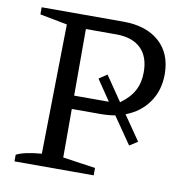

<svg xmlns="http://www.w3.org/2000/svg" viewBox="-75 -722 786 795"><g transform="rotate(10 318.5 -324.0)"><path d="M381 -648Q477 -648 532 -599Q587 -550 587 -463Q587 -395 552 -345Q517 -295 456 -272L527 -169L493 -147L415 -260Q385 -255 352 -255H233V-51L370 -31V0H37V-28Q70 -45 143 -51L152 -596L37 -618V-648ZM354 -421 425 -317Q464 -345 482 -378.5Q500 -412 500 -456Q500 -522 464 -556.5Q428 -591 361 -591H233V-311H379L320 -398Z"/></g></svg>

Font: Piazzolla
Style: Regular
Weight: 400
Designer: Juan Pablo del Peral
Foundry: Huerta Tipografica
Version: Version 1.330